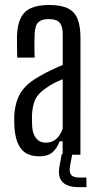

<svg xmlns="http://www.w3.org/2000/svg" viewBox="-20 -627 397 778"><path d="M140.4 6.4Q90.6 6.4 66.9 -22.3Q43.2 -50.9 38.6 -109Q38.1 -121.6 37.7 -134.6Q37.3 -147.6 37.8 -159.3Q40.1 -194.8 50.2 -223.1Q60.2 -251.5 82.2 -275Q104.3 -298.4 142.8 -319.5Q164.6 -331.9 187.7 -343Q210.7 -354.2 234.2 -363.8V-487.7Q234.2 -520.1 221.9 -534.9Q209.6 -549.7 177.3 -549.7Q149.2 -549.7 135.5 -537Q121.9 -524.3 120.4 -489.6Q119.9 -478.2 119.6 -461Q119.4 -443.9 119.6 -425.9Q119.9 -407.8 120.4 -393.6H49.9Q49.4 -412.3 48.9 -437.5Q48.4 -462.8 48.9 -482.9Q50.6 -526.7 64 -554.1Q77.5 -581.4 105.6 -594.1Q133.6 -606.8 179.7 -606.8Q227.6 -606.8 255.1 -593.1Q282.7 -579.4 294.4 -550Q306.1 -520.6 306.1 -473.2L305.9 0H233.8V-54.7H222Q210.7 -25.4 192.2 -9.5Q173.7 6.4 140.4 6.4ZM165.3 -48.9Q190.4 -48.9 207.4 -63.5Q224.5 -78.1 234 -105.6V-306Q216.8 -299.3 198.7 -290.1Q180.5 -280.9 158.7 -264.5Q130.3 -244.2 120.7 -218.5Q111 -192.9 109.5 -159.3Q109.4 -150.2 109.6 -138.2Q109.8 -126.1 110.3 -113.8Q112.8 -82.7 127.2 -65.8Q141.5 -48.9 165.3 -48.9ZM330.2 131.4H301Q253.7 131.4 233.7 111.2Q213.7 90.9 220.7 48.3L230.3 -3H272.9L263.3 48.3Q259.8 71.4 268.6 81.9Q277.4 92.4 301 92.4H330.2Z"/></svg>

Font: Big Shoulders Display SC Thin
Style: Regular
Weight: 100
Designer: Patric King
Foundry: XO Type Co
Version: Version 2.002